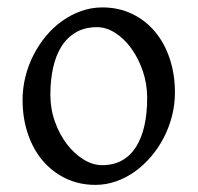

<svg xmlns="http://www.w3.org/2000/svg" viewBox="-20 -489 538 523"><path d="M380.9 -222.2Q380.9 -260.7 368.9 -295.7Q356.9 -330.6 337.6 -357.2Q318.4 -383.8 293.9 -399.4Q269.5 -415 244.6 -415Q210.9 -415 186.8 -400.9Q162.6 -386.7 147.2 -362.1Q131.8 -337.4 124.5 -303.7Q117.2 -270 117.2 -231Q117.2 -192.4 129.6 -157.5Q142.1 -122.6 162.4 -96.2Q182.6 -69.8 207.8 -54.4Q232.9 -39.1 258.3 -39.1Q289.1 -39.1 312.3 -52Q335.4 -64.9 350.6 -88.9Q365.7 -112.8 373.3 -146.5Q380.9 -180.2 380.9 -222.2ZM456.5 -236.8Q456.5 -204.1 448.5 -172.9Q440.4 -141.6 426 -113.8Q411.6 -85.9 391.4 -62.3Q371.1 -38.6 347.2 -21.5Q323.2 -4.4 295.9 5.1Q268.6 14.6 239.7 14.6Q195.8 14.6 159.2 -2.9Q122.6 -20.5 96.4 -51.3Q70.3 -82 55.9 -124.5Q41.5 -167 41.5 -216.8Q41.5 -249 49.3 -280.3Q57.1 -311.5 71.5 -339.6Q85.9 -367.7 105.7 -391.4Q125.5 -415 149.7 -432.1Q173.8 -449.2 201.4 -459Q229 -468.8 258.8 -468.8Q303.2 -468.8 339.8 -451.2Q376.5 -433.6 402.3 -402.6Q428.2 -371.6 442.4 -329.1Q456.5 -286.6 456.5 -236.8Z"/></svg>

Font: Noto Serif Devanagari
Style: Bold
Weight: 700
Designer: Monotype Design Team
Foundry: Monotype Imaging Inc.
Version: Version 1.01